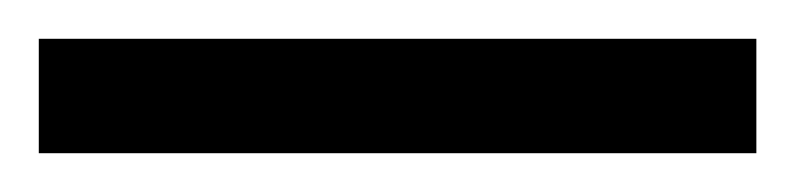

<svg xmlns="http://www.w3.org/2000/svg" viewBox="-24 -839 410 99"><path d="M-4 -760V-819H366V-760Z"/></svg>

Font: Noto Serif Bengali ExtraCondensed
Style: Regular
Weight: 400
Width: 2
Designer: Juan Bruce, Universal Thirst, Indian Type Foundry and the Monotype Design Team.
Foundry: Monotype Imaging Inc.
Version: Version 2.003; ttfautohint (v1.8.4.7-5d5b)